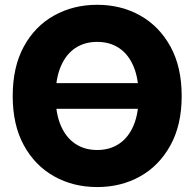

<svg xmlns="http://www.w3.org/2000/svg" viewBox="-20 -758 798 789"><path d="M618.2 -416.5V-311H158.7V-416.5ZM379.4 10.7Q281.2 10.7 202.4 -33.4Q123.5 -77.6 77.9 -161.1Q32.2 -244.6 32.2 -363.3Q32.2 -482.9 77.9 -566.7Q123.5 -650.4 202.4 -694.3Q281.2 -738.3 379.4 -738.3Q477.5 -738.3 555.9 -694.3Q634.3 -650.4 680.4 -566.7Q726.6 -482.9 726.6 -363.3Q726.6 -244.6 680.4 -160.9Q634.3 -77.1 555.9 -33.2Q477.5 10.7 379.4 10.7ZM379.4 -141.6Q431.6 -141.6 470 -167.5Q508.3 -193.4 529.1 -242.9Q549.8 -292.5 549.8 -363.3Q549.8 -434.6 529.1 -484.4Q508.3 -534.2 470 -560.1Q431.6 -585.9 379.4 -585.9Q327.1 -585.9 288.8 -560.1Q250.5 -534.2 229.5 -484.4Q208.5 -434.6 208.5 -363.3Q208.5 -292.5 229.5 -242.9Q250.5 -193.4 288.8 -167.5Q327.1 -141.6 379.4 -141.6Z"/></svg>

Font: Inter 24pt ExtraBold
Style: Regular
Weight: 800
Designer: Rasmus Andersson
Foundry: rsms
Version: Version 4.001;git-66647c0bb